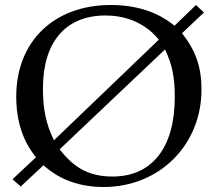

<svg xmlns="http://www.w3.org/2000/svg" viewBox="-20 -729 872 769"><path d="M395 20C618 20 787 -148 787 -370C787 -461 764 -526 709 -596L797 -679L765 -709L679 -626C653 -646 577 -709 424 -709C196 -709 45 -563 45 -342C45 -196 105 -124 124 -99L30 -11L63 18L154 -67C178 -47 250 20 395 20ZM641 -531C670 -469 680 -420 680 -340C680 -138 589 -22 431 -22C340 -22 278 -54 219 -131ZM616 -570 196 -167C164 -233 152 -292 152 -375C152 -561 243 -667 403 -667C542 -667 606 -582 616 -570Z"/></svg>

Font: Asana Math
Style: Regular
Weight: 400
Version: Version 000.958